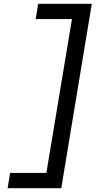

<svg xmlns="http://www.w3.org/2000/svg" viewBox="-20 -843 540 1006"><path d="M20 143 33 63H223L357 -743H167L180 -823H461L301 143Z"/></svg>

Font: Iosevka Term Curly Md Obl
Style: Regular
Weight: 500
Italic angle: -9°
Designer: Belleve Invis
Foundry: Belleve Invis
Version: Version 32.3.0